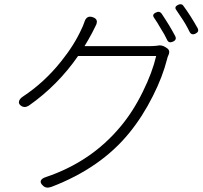

<svg xmlns="http://www.w3.org/2000/svg" viewBox="-20 -830 944 895"><path d="M181 36Q166 23 170.5 12Q175 1 195 -5Q405 -76 541 -239Q600 -309 646 -403Q690 -492 708 -569H526H344Q249 -432 115 -338Q95 -325 78 -337Q65 -346 69 -359Q72 -370 87 -380Q187 -446 265 -544Q327 -621 361 -697Q365 -704 373 -726Q383 -760 412 -750Q443 -740 425 -708Q423 -704 419 -696Q412 -682 409 -676Q393 -646 374 -615H680Q695 -615 713 -617Q731 -622 750 -611L756 -607Q775 -596 766 -575Q760 -562 759 -555Q738 -472 693 -383Q645 -287 583 -211Q450 -47 220 41Q195 50 181 36ZM759 -644Q747 -670 730 -696Q713 -726 699 -746Q686 -763 708 -772Q723 -780 733 -767Q772 -709 796 -663Q806 -645 786.5 -636Q767 -627 759 -644ZM863 -683Q858 -694 845 -717Q837 -729 834 -735Q827 -746 812 -768Q805 -778 802 -783Q790 -798 811 -808Q827 -814 834 -804Q868 -758 901 -699Q910 -682 891 -673Q872 -664 863 -683Z"/></svg>

Font: GenSenRounded TW L
Style: Regular
Weight: 300
Version: Version 1.501;PS 1;hotconv 16.6.51;makeotf.lib2.5.65220